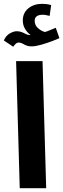

<svg xmlns="http://www.w3.org/2000/svg" viewBox="-21 -982 330 1002"><path d="M82 0 63 -663H201L220 0ZM48 -738 -1 -771Q10 -796 30 -807.5Q50 -819 66 -819Q86 -819 104.5 -809Q123 -799 136 -799Q138 -799 139 -799Q121 -812 109.5 -831.5Q98 -851 98 -875Q98 -915 127 -938.5Q156 -962 199 -962Q210 -962 223 -960.5Q236 -959 246 -955L238 -899Q229 -901 220.5 -903Q212 -905 202 -905Q160 -905 160 -873Q160 -850 178 -834.5Q196 -819 214 -815Q230 -820 243.5 -826Q257 -832 270 -837L289 -783Q279 -778 251.5 -767.5Q224 -757 194 -748.5Q164 -740 144 -740Q122 -740 105 -750Q88 -760 77 -760Q68 -760 60.5 -753Q53 -746 48 -738Z"/></svg>

Font: Noto Sans Arabic ExtCond
Style: Bold
Weight: 700
Width: 2
Designer: Monotype Design Team, Nadine Chahine, Nizar Qandah and Khaled Hosny
Foundry: Monotype Imaging Inc.
Version: Version 2.012; ttfautohint (v1.8.4.7-5d5b)